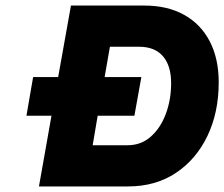

<svg xmlns="http://www.w3.org/2000/svg" viewBox="-20 -670 806 690"><path d="M99 -393H189L235 -650H499Q582 -650 642 -616.5Q702 -583 734 -521Q766 -459 766 -374Q766 -266 725.5 -181.5Q685 -97 612 -48.5Q539 0 440 0H120L165 -254H75ZM375 -502 356 -393H488L463 -254H331L313 -148H438Q487 -148 522 -179Q557 -210 576 -261Q595 -312 595 -371Q595 -434 565.5 -468Q536 -502 480 -502Z"/></svg>

Font: Overused Grotesk ExtraBold
Style: Italic
Weight: 800
Italic angle: -10°
Version: Version 0.003